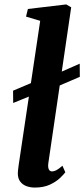

<svg xmlns="http://www.w3.org/2000/svg" viewBox="-20 -837 380 867"><path d="M39.5 -372 39 -427.5 146.5 -473 200.5 -488 340 -549.5 340.5 -490 198 -429 141.5 -413.5ZM198 -98.5Q196 -81.5 200.5 -72.2Q205 -63 215 -63Q223.5 -63 233.8 -68Q244 -73 262 -88.5L275 -59Q268 -49.5 250.8 -33Q233.5 -16.5 205.2 -3.2Q177 10 137 10Q118 10 100.2 3.8Q82.5 -2.5 71.5 -16.8Q60.5 -31 60.5 -54.5Q60.5 -59.5 61.2 -66.5Q62 -73.5 63 -80.8Q64 -88 64.5 -93L161.5 -743L97.5 -762L106 -796.5L279 -817L301.5 -804Z"/></svg>

Font: Merriweather 36pt
Style: Bold Italic
Weight: 700
Italic angle: -7.8°
Version: Version 2.101